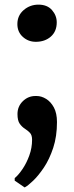

<svg xmlns="http://www.w3.org/2000/svg" viewBox="-20 -566 321 829"><path d="M134.5 -385.5Q102 -385.5 78.5 -406.8Q55 -428 55 -462Q55 -499 82.2 -522.5Q109.5 -546 146 -546Q184 -546 204.5 -522.5Q225 -499 225 -469.5Q225 -430.5 199.5 -408Q174 -385.5 134.5 -385.5ZM86 243 43.5 214V203Q59.5 190 77 164.2Q94.5 138.5 106.5 105.5Q118.5 72.5 118.5 37.5Q118.5 17 109 7.2Q99.5 -2.5 87 -10.5Q74.5 -18.5 65 -32Q55.5 -45.5 55.5 -73.5Q55.5 -106.5 78.5 -129Q101.5 -151.5 133 -151.5H138Q159 -151.5 179.2 -139Q199.5 -126.5 212.8 -101.8Q226 -77 226 -39Q226 23 209.8 72.2Q193.5 121.5 169.8 157Q146 192.5 123.2 214.2Q100.5 236 87 243Z"/></svg>

Font: Merriweather 20pt
Style: Bold
Weight: 700
Version: Version 2.100